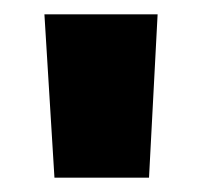

<svg xmlns="http://www.w3.org/2000/svg" viewBox="-20 -822 283 268"><path d="M42 -802H200L188 -574H56Z"/></svg>

Font: Parkinsans Light ExtraBold
Style: Regular
Weight: 800
Version: Version 1.000